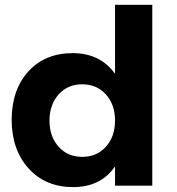

<svg xmlns="http://www.w3.org/2000/svg" viewBox="-20 -762 725 788"><path d="M183.1 -267.1Q183.1 -201.2 220.7 -159.7Q257.8 -118.2 317.4 -118.2Q377 -118.2 414.6 -159.7Q452.1 -201.2 452.1 -267.1Q452.1 -333 414.6 -374.5Q377 -416 317.4 -416Q257.8 -416 220.7 -374.5Q183.6 -333 183.1 -267.1ZM27.8 -270Q28.3 -394 96.7 -469.2Q165 -543.9 278.3 -543.9Q391.6 -543.9 452.1 -459V-742.2H605V0H452.1V-79.1Q393.6 5.9 280.3 5.9Q167 5.9 97.7 -70.3Q28.3 -146.5 27.8 -270Z"/></svg>

Font: TruenoSBd
Style: Demi
Weight: 600
Designer: Julieta Ulanovsky
Foundry: Julieta Ulanovsky
Version: Version 3.001b